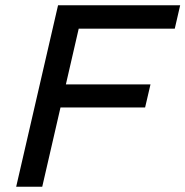

<svg xmlns="http://www.w3.org/2000/svg" viewBox="-20 -710 705 730"><path d="M41.5 0 200.7 -689.9H665L644.5 -601.1H279.3L230.5 -389.2H552.2L531.7 -301.3H210L140.6 0Z"/></svg>

Font: Acari Sans Medium
Style: Italic
Weight: 500
Italic angle: -13°
Designer: Alfredo Marco Pradil and Stefan Peev
Foundry: Hanken Design Co.
Version: Version 1.045